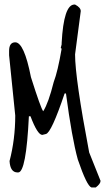

<svg xmlns="http://www.w3.org/2000/svg" viewBox="-20 -750 475 844"><path d="M307 -730H310Q335 -717 335 -701L310 -511Q310 -407 372 -80L422 45Q422 58 401 74H382Q362 68 322 -49Q296 -143 270 -339H264Q206 -167 182 -161L166 -157Q145 -157 114 -239H107Q95 8 60 8H57Q25 8 22 -42Q47 -138 47 -242L20 -507V-526Q20 -564 47 -564Q86 -564 116 -411Q160 -272 170 -261Q193 -297 216 -389Q234 -436 251 -536L247 -539L251 -555V-561Q260 -730 307 -730Z"/></svg>

Font: Just Me Again Down Here
Style: Regular
Weight: 400
Designer: Kimberly Geswein
Foundry: Kimberly Geswein
Version: Version 1.002 2007